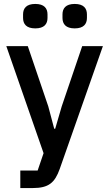

<svg xmlns="http://www.w3.org/2000/svg" viewBox="-20 -754 554 974"><path d="M159 -610C204 -610 221 -632 221 -663V-681C221 -712 204 -734 159 -734C114 -734 97 -712 97 -681V-663C97 -632 114 -610 159 -610ZM359 -610C404 -610 421 -632 421 -663V-681C421 -712 404 -734 359 -734C314 -734 297 -712 297 -681V-663C297 -632 314 -610 359 -610ZM293 -214 260 -101H255L225 -214L121 -520H12L201 23L171 111H83V200H146C227 200 258 173 283 103L502 -520H397Z"/></svg>

Font: IBM Plex Thai Looped Medium
Style: Regular
Weight: 500
Designer: Mike Abbink, Paul van der Laan, Pieter van Rosmalen, Ben Mitchell, Mark Frömberg
Foundry: Bold Monday
Version: Version 1.0